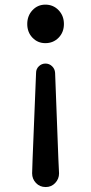

<svg xmlns="http://www.w3.org/2000/svg" viewBox="-20 -582 383 808"><path d="M171.9 205.1Q147.5 205.1 131.3 188Q115.2 170.9 115.2 147.5L117.2 85.9L131.8 -275.4Q131.8 -292 143.6 -303.2Q155.3 -314.5 171.4 -314.5Q187.5 -314.5 199.2 -303.2Q210.9 -292 211.9 -275.4L225.6 85.9L228.5 147.5Q228.5 170.9 212.4 188Q196.3 205.1 172.9 205.1ZM170.9 -400.4Q138.7 -400.4 116.7 -423.3Q94.7 -446.3 94.7 -481Q94.7 -515.6 116.7 -539.1Q138.7 -562.5 170.9 -562.5Q204.1 -562.5 226.6 -539.1Q249 -515.6 249 -481Q249 -446.3 226.6 -423.3Q204.1 -400.4 170.9 -400.4Z"/></svg>

Font: Gen Jyuu Gothic Medium
Style: Regular
Weight: 500
Designer: [Source Han Sans]
Ryoko NISHIZUKA  (kana & ideographs); Paul D. Hunt (Latin, Greek & Cyrillic); Wenlong ZHANG  (bopomofo
Version: Version 1.002.20150607